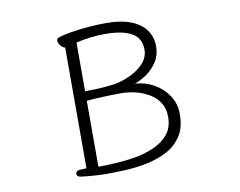

<svg xmlns="http://www.w3.org/2000/svg" viewBox="-78 -814 1156 926"><g transform="rotate(-10 500.0 -350.5)"><path d="M281 -627Q269 -629 259 -642Q249 -655 249 -666Q249 -675 257 -679Q277 -687 317.5 -694Q358 -701 406 -705Q454 -709 493 -709Q572 -709 620.5 -688.5Q669 -668 691.5 -634Q714 -600 714 -557Q714 -514 693 -481.5Q672 -449 641.5 -428Q611 -407 582 -397Q632 -394 674.5 -370Q717 -346 743.5 -306Q770 -266 770 -215Q770 -150 742.5 -108Q715 -66 670 -42.5Q625 -19 572 -8Q519 3 466 5.5Q413 8 371 8Q349 8 311 5.5Q273 3 246 -1Q228 -4 228 -17Q228 -24 233.5 -29Q239 -34 248 -34Q256 -34 268.5 -35Q281 -36 281 -36ZM352 -403Q373 -403 398.5 -404Q424 -405 448 -407.5Q472 -410 487 -412Q524 -419 563 -437Q602 -455 629 -484Q656 -513 656 -551Q656 -607 611.5 -632.5Q567 -658 481 -658Q447 -658 408.5 -653.5Q370 -649 339 -641V-403ZM499 -363Q464 -363 418 -361Q372 -359 339 -356V-33Q374 -33 421.5 -35.5Q469 -38 519.5 -46.5Q570 -55 614 -74.5Q658 -94 685 -127Q712 -160 712 -212Q712 -253 693.5 -281.5Q675 -310 645.5 -327.5Q616 -345 582.5 -353.5Q549 -362 519 -363Z"/></g></svg>

Font: Moon Stars Kai HW Light
Style: Regular
Weight: 300
Designer: GuiWonder
Version: Version 1.101